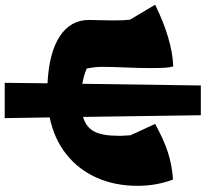

<svg xmlns="http://www.w3.org/2000/svg" viewBox="-62 -614 851 794"><g transform="rotate(90 363.0 -217.5)"><path d="M309 188 311 11Q185 5 117 -39.5Q49 -84 49 -161Q49 -173 50 -203Q51 -233 51 -263Q51 -306 48 -330L-14 -434Q57 -469 121.5 -488Q186 -507 241 -509Q245 -498 246.5 -477Q248 -456 248 -415Q248 -365 245.5 -310.5Q243 -256 243 -216Q243 -199 244.5 -185Q246 -171 250 -151Q281 -138 313 -133L320 -623H443L450 -136Q492 -148 510 -181.5Q528 -215 528 -281Q528 -283 528 -293.5Q528 -304 526 -332L479 -434Q542 -469 595.5 -486.5Q649 -504 709 -508Q735 -439 735 -362Q735 -267 701 -191.5Q667 -116 603.5 -66Q540 -16 452 2L455 188Z"/></g></svg>

Font: Piazzolla Black
Style: Regular
Weight: 900
Designer: Juan Pablo del Peral
Foundry: Huerta Tipografica
Version: Version 1.330